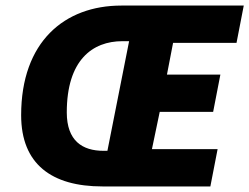

<svg xmlns="http://www.w3.org/2000/svg" viewBox="-20 -670 896 690"><path d="M348 0H736L762 -134H526L554 -268H746L772 -402H580L602 -516H830L856 -650H416C212 -650 56 -520 56 -256C56 -80 166 0 348 0ZM352 -128C276 -128 220 -164 220 -266C220 -454 312 -522 420 -522H444L366 -128Z"/></svg>

Font: Source Sans Pro Black
Style: Italic
Weight: 900
Italic angle: -11°
Designer: Paul D. Hunt
Foundry: Adobe Systems Incorporated
Version: Version 3.006;hotconv 1.0.111;makeotfexe 2.5.65597